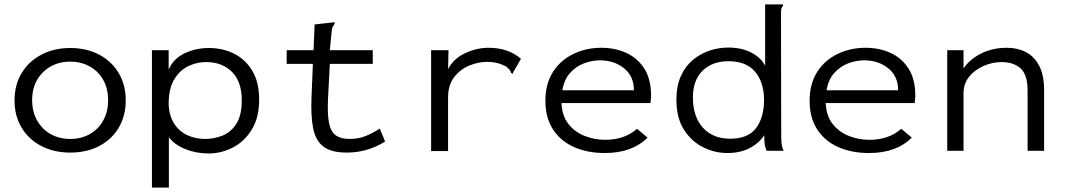

<svg xmlns="http://www.w3.org/2000/svg" viewBox="-20 -685 4840 872"><path d="M299 8Q225 8 167.5 -22Q110 -52 78 -105.5Q46 -159 46 -229Q46 -299 78 -352.5Q110 -406 167.5 -436.5Q225 -467 299 -467Q374 -467 431 -436.5Q488 -406 519.5 -352.5Q551 -299 551 -229Q551 -159 519.5 -105.5Q488 -52 431 -22Q374 8 299 8ZM299 -54Q349 -54 388 -76Q427 -98 449 -138Q471 -178 471 -230Q471 -283 449 -322Q427 -361 388 -383Q349 -405 299 -405Q249 -405 210 -383Q171 -361 148.5 -322Q126 -283 126 -230Q126 -178 148.5 -138Q171 -98 210 -76Q249 -54 299 -54Z M670 167V-457H746V-369Q767 -418 817.5 -442.5Q868 -467 929 -467Q990 -467 1041.5 -442Q1093 -417 1125 -365Q1157 -313 1157 -232Q1157 -151 1123.5 -96.5Q1090 -42 1037.5 -15Q985 12 927 12Q870 12 821 -8Q772 -28 747 -62V167ZM912 -54Q951 -54 989 -68.5Q1027 -83 1052.5 -121.5Q1078 -160 1078 -229Q1078 -312 1036 -356Q994 -400 925 -403Q881 -405 840 -387Q799 -369 772.5 -326.5Q746 -284 746 -213Q748 -159 771 -123.5Q794 -88 831 -71Q868 -54 912 -54Z M1555 8Q1484 8 1448.5 -19.5Q1413 -47 1402 -103.5Q1391 -160 1395 -248L1401 -395H1282V-457H1404L1409 -574L1489 -583L1499 -584L1500 -577Q1495 -570 1491 -563Q1487 -556 1486 -539L1478 -457H1673V-395H1478L1470 -243Q1466 -167 1474.5 -126Q1483 -85 1506 -69.5Q1529 -54 1568 -54Q1608 -54 1640 -67Q1672 -80 1705 -101L1729 -42Q1648 8 1555 8Z M1938 -457H2017L2015 -371Q2039 -418 2091.5 -443Q2144 -468 2199 -468Q2288 -468 2346 -418L2312 -359L2308 -350L2301 -354Q2299 -362 2294.5 -368Q2290 -374 2277 -384Q2255 -395 2235.5 -399.5Q2216 -404 2193 -404Q2153 -404 2112 -387.5Q2071 -371 2043 -335Q2015 -299 2015 -242V1H1938Z M2727 10Q2647 10 2586 -17.5Q2525 -45 2491 -98Q2457 -151 2457 -227Q2457 -305 2491.5 -358.5Q2526 -412 2584 -440Q2642 -468 2711 -468Q2774 -468 2825 -444.5Q2876 -421 2906.5 -373Q2937 -325 2937 -250Q2937 -242 2936 -233.5Q2935 -225 2934 -217H2530Q2533 -158 2562 -121.5Q2591 -85 2635.5 -67.5Q2680 -50 2729 -50Q2772 -50 2808.5 -62.5Q2845 -75 2873 -100L2921 -60Q2851 10 2727 10ZM2534 -275H2859Q2859 -339 2814 -375Q2769 -411 2705 -411Q2668 -411 2631.5 -397Q2595 -383 2568.5 -353Q2542 -323 2534 -275Z M3283 10Q3226 10 3173 -16.5Q3120 -43 3086 -96.5Q3052 -150 3052 -232Q3052 -295 3072.5 -340Q3093 -385 3127.5 -413.5Q3162 -442 3203.5 -455.5Q3245 -469 3287 -469Q3349 -469 3392.5 -446Q3436 -423 3455 -387V-665H3536V-658Q3530 -652 3528.5 -645Q3527 -638 3527 -621L3528 -71Q3528 -53 3529.5 -35.5Q3531 -18 3539 0H3462Q3454 -18 3452.5 -35.5Q3451 -53 3451 -71Q3427 -34 3384 -12Q3341 10 3283 10ZM3296 -55Q3378 -55 3414 -103.5Q3450 -152 3450 -231Q3450 -311 3409.5 -359Q3369 -407 3289 -407Q3215 -407 3171 -364Q3127 -321 3127 -242Q3127 -155 3172.5 -105Q3218 -55 3296 -55Z M3927 10Q3847 10 3786 -17.5Q3725 -45 3691 -98Q3657 -151 3657 -227Q3657 -305 3691.5 -358.5Q3726 -412 3784 -440Q3842 -468 3911 -468Q3974 -468 4025 -444.5Q4076 -421 4106.5 -373Q4137 -325 4137 -250Q4137 -242 4136 -233.5Q4135 -225 4134 -217H3730Q3733 -158 3762 -121.5Q3791 -85 3835.5 -67.5Q3880 -50 3929 -50Q3972 -50 4008.5 -62.5Q4045 -75 4073 -100L4121 -60Q4051 10 3927 10ZM3734 -275H4059Q4059 -339 4014 -375Q3969 -411 3905 -411Q3868 -411 3831.5 -397Q3795 -383 3768.5 -353Q3742 -323 3734 -275Z M4282 0V-457H4356V-374Q4383 -415 4435 -441.5Q4487 -468 4553 -468Q4601 -468 4639 -448.5Q4677 -429 4699.5 -386.5Q4722 -344 4722 -275V0H4647V-273Q4647 -345 4615.5 -374Q4584 -403 4529 -403Q4487 -403 4447 -385.5Q4407 -368 4381.5 -336.5Q4356 -305 4356 -261V0Z"/></svg>

Font: Inconsolata Expanded
Style: Regular
Weight: 400
Width: 7
Monospace: yes
Designer: Raph Levien, Cyreal, Brenton Simpson
Foundry: Raph Levien, Cyreal, Google
Version: Version 3.000; ttfautohint (v1.8.2.53-6de2)